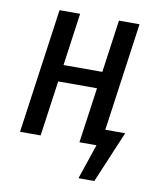

<svg xmlns="http://www.w3.org/2000/svg" viewBox="-78 -589 660 799"><g transform="rotate(10 252.0 -189.5)"><path d="M383 -70H467L375 148H308L358 0H286L319 -234H155L122 0H35L109 -527H196L165 -305H329L360 -527H447Z"/></g></svg>

Font: Fira Sans Extra Condensed
Style: Italic
Weight: 400
Width: 3
Italic angle: -8°
Designer: Carrois Corporate & Edenspiekermann AG
Foundry: Carrois Corporate GbR & Edenspiekermann AG
Version: Version 4.203